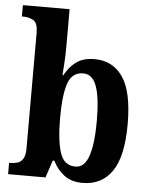

<svg xmlns="http://www.w3.org/2000/svg" viewBox="-54 -805 676 860"><g transform="rotate(5 284.0 -375.0)"><path d="M349 10Q299 10 266.5 -14.5Q234 -39 215 -78H208L182 0H14V-51H20Q37 -51 52 -55.5Q67 -60 76.5 -75.5Q86 -91 86 -121V-642Q86 -685 66.5 -697Q47 -709 19 -709H14V-760H224V-587Q224 -559 222 -522.5Q220 -486 218 -463H222Q241 -500 272.5 -523.5Q304 -547 355 -547Q438 -547 483 -480.5Q528 -414 528 -270Q528 -124 481.5 -57Q435 10 349 10ZM311 -60Q352 -60 370.5 -114.5Q389 -169 389 -271Q389 -376 370.5 -427.5Q352 -479 310 -479Q260 -479 242 -427Q224 -375 224 -270Q224 -169 242 -114.5Q260 -60 311 -60Z"/></g></svg>

Font: Noto Serif Hebrew Condensed
Style: Bold
Weight: 700
Width: 3
Designer: Monotype Design Team
Foundry: Monotype Imaging Inc.
Version: Version 2.004; ttfautohint (v1.8.4.7-5d5b)